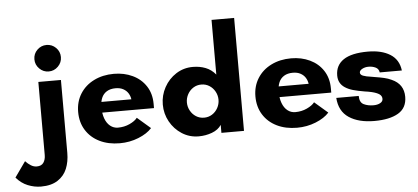

<svg xmlns="http://www.w3.org/2000/svg" viewBox="-180 -885 2765 1270"><g transform="rotate(-5 1202.5 -250.0)"><path d="M-120 176 -47 73 -46 75Q-30 92 -11.5 103.5Q7 115 27 115Q58 115 72 95Q86 75 86 44V-441H236V43Q236 101 217 147.5Q198 194 155 222Q112 250 44 250Q0 250 -43.5 232.5Q-87 215 -120 176ZM73 -592Q73 -629 99 -654.5Q125 -680 161 -680Q197 -680 223 -654.5Q249 -629 249 -592Q249 -556 223 -530Q197 -504 161 -504Q125 -504 99 -530Q73 -556 73 -592Z M331 -220Q331 -288 364 -340.5Q397 -393 455.5 -422Q514 -451 588 -451Q656 -451 712 -424.5Q768 -398 800.5 -348Q833 -298 833 -230V-202H460V-273H689Q686 -295 674.5 -313.5Q663 -332 642 -343.5Q621 -355 591 -355Q556 -355 532.5 -340.5Q509 -326 498 -300Q487 -274 487 -239Q487 -195 499 -162.5Q511 -130 533.5 -112Q556 -94 585 -94Q627 -94 662.5 -110.5Q698 -127 714 -148L802 -72Q771 -37 712.5 -13.5Q654 10 588 10Q512 10 454 -18.5Q396 -47 363.5 -99Q331 -151 331 -220Z M893 -220Q893 -281 922 -334Q951 -387 1000.9 -419Q1050.9 -451 1112 -451Q1158 -451 1196.5 -436Q1235 -421 1263 -387V-750H1413V0H1263V-53Q1242 -21 1200 -5.5Q1158 10 1112 10Q1050.9 10 1000.9 -22Q951 -54 922 -106.5Q893 -159 893 -220ZM1263 -220Q1263 -249 1249 -274.5Q1235 -300 1211.2 -315Q1187.5 -330 1158 -330Q1128.5 -330 1104.8 -315Q1081 -300 1067 -274.5Q1053 -248.9 1053 -220Q1053 -191 1067 -165.5Q1081 -140 1104.8 -125Q1128.5 -110 1158 -110Q1187.5 -110 1211.2 -125Q1235 -140 1249 -165.5Q1263 -191.1 1263 -220Z M1508 -220Q1508 -288 1541 -340.5Q1574 -393 1632.5 -422Q1691 -451 1765 -451Q1833 -451 1889 -424.5Q1945 -398 1977.5 -348Q2010 -298 2010 -230V-202H1637V-273H1866Q1863 -295 1851.5 -313.5Q1840 -332 1819 -343.5Q1798 -355 1768 -355Q1733 -355 1709.5 -340.5Q1686 -326 1675 -300Q1664 -274 1664 -239Q1664 -195 1676 -162.5Q1688 -130 1710.5 -112Q1733 -94 1762 -94Q1804 -94 1839.5 -110.5Q1875 -127 1891 -148L1979 -72Q1948 -37 1889.5 -13.5Q1831 10 1765 10Q1689 10 1631 -18.5Q1573 -47 1540.5 -99Q1508 -151 1508 -220Z M2040 -164H2189Q2189 -121 2216.5 -107.5Q2244 -94 2281 -94Q2308 -94 2326 -104Q2344 -114 2344 -131Q2344 -151 2327 -162.5Q2310 -174 2277 -182Q2250 -188 2232 -190Q2185 -198 2155 -206.5Q2125 -215 2102 -230Q2059 -258 2059 -311Q2059 -379 2112.5 -415Q2166 -451 2274 -451Q2365 -451 2422 -415.5Q2479 -380 2488 -307H2341Q2338 -331 2317 -341Q2296 -351 2270 -351Q2247 -351 2228.5 -341Q2210 -331 2210 -317Q2210 -303 2228.5 -295.5Q2247 -288 2285 -283L2302 -280Q2340 -274 2366.5 -268Q2393 -262 2416 -251Q2495 -216 2495 -132Q2495 -58 2437.5 -24Q2380 10 2278 10Q2174 10 2110 -32.5Q2046 -75 2040 -164Z"/></g></svg>

Font: Teachers[wght]
Style: Regular
Weight: 400
Designer: Alfredo Marco Pradil & Chank Diesel
Version: Version 1.000;Glyphs 3.1.2 (3151)